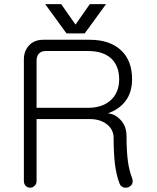

<svg xmlns="http://www.w3.org/2000/svg" viewBox="-20 -877 748 915"><path d="M186.5 -687.5Q141.6 -687.5 116.2 -658.2Q93.8 -631.8 93.8 -593.8V-15.6Q93.8 0 102.5 8.8Q111.3 17.6 124 17.6Q135.7 17.6 144.5 8.8Q154.3 0 154.3 -15.6V-309.6H407.2Q455.1 -309.6 486.3 -287.1Q521.5 -261.7 521.5 -218.8Q521.5 -151.4 527.3 -98.6Q534.2 -42 549.8 -2Q554.7 10.7 567.4 15.6Q579.1 19.5 590.8 15.6Q603.5 10.7 609.4 0Q615.2 -12.7 609.4 -28.3Q595.7 -64.5 589.8 -106.4Q583 -157.2 583 -227.5Q583 -277.3 552.7 -307.6Q527.3 -334 494.1 -336.9Q548.8 -356.4 578.1 -395.5Q609.4 -436.5 609.4 -500Q609.4 -586.9 558.6 -635.7Q504.9 -687.5 407.2 -687.5ZM400.4 -363.3H154.3V-588.9Q154.3 -607.4 164.1 -620.1Q175.8 -633.8 197.3 -633.8H400.4Q471.7 -633.8 510.7 -597.7Q547.9 -561.5 547.9 -499Q547.9 -438.5 510.7 -402.3Q470.7 -363.3 400.4 -363.3ZM271.5 -857.4H195.3L296.9 -717.8H383.8L485.4 -857.4H408.2L339.8 -759.8Z"/></svg>

Font: Gulim
Style: Regular
Weight: 400
Version: Version 2.21